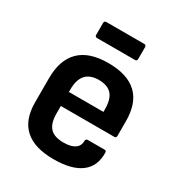

<svg xmlns="http://www.w3.org/2000/svg" viewBox="-162 -772 830 891"><g transform="rotate(30 253.0 -326.0)"><path d="M255 11Q49 11 49 -175V-305Q49 -402 100 -452.5Q151 -503 253 -503Q458 -503 458 -310V-231Q458 -220 447 -220H161V-180Q161 -128 183.5 -103.5Q206 -79 256 -79Q295 -79 316 -93Q337 -107 337 -135Q337 -146 349 -146H438Q448 -146 448 -136Q450 -64 401 -26.5Q352 11 255 11ZM161 -295H346V-309Q346 -363 323.5 -388Q301 -413 254 -413Q161 -413 161 -309ZM149 -577Q138 -577 138 -588V-651Q138 -663 149 -663H352Q363 -663 363 -651V-588Q363 -577 352 -577Z"/></g></svg>

Font: Sofia Sans Semi Condensed
Style: Bold
Weight: 700
Designer: Botio Nikoltchev, Ani Petrova
Foundry: lettersoup
Version: Version 4.100; ttfautohint (v1.8.4.7-5d5b)